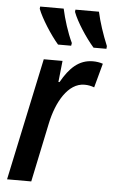

<svg xmlns="http://www.w3.org/2000/svg" viewBox="-55 -808 505 846"><g transform="rotate(5 198.0 -385.5)"><path d="M181 -611H239L241 -623C220 -667 202 -725 192 -771H88L87 -761C103 -719 147 -650 181 -611ZM338 -611H395L396 -623C375 -674 358 -725 348 -771H244L243 -761C259 -718 302 -652 338 -611ZM9 0H116L171 -262C191 -357 240 -445 313 -445C329 -445 343 -442 356 -437L385 -544C371 -549 355 -551 341 -551C279 -551 238 -511 202 -447H197L207 -541H124Z"/></g></svg>

Font: Noto Sans Display SemiCondensed Medium
Style: Italic
Weight: 500
Width: 4
Italic angle: -12°
Designer: Monotype Design Team
Foundry: Monotype Imaging Inc.
Version: Version 1.900